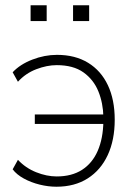

<svg xmlns="http://www.w3.org/2000/svg" viewBox="-20 -700 511 728"><path d="M194 8Q163 8 130.5 0Q98 -8 70.5 -23Q43 -38 28 -58L48 -94Q77 -63 117 -47Q157 -31 195 -31Q252 -31 291 -56Q330 -81 350.5 -128Q371 -175 372 -240L381 -230H112V-266H381L372 -257Q371 -309 353 -353.5Q335 -398 296.5 -425.5Q258 -453 195 -453Q158 -453 117.5 -437.5Q77 -422 48 -390L28 -426Q56 -456 102.5 -474Q149 -492 196 -492Q265 -492 314 -462Q363 -432 389 -377Q415 -322 415 -246Q415 -169 388.5 -112Q362 -55 312.5 -23.5Q263 8 194 8ZM257 -620V-680H318V-620ZM96 -620V-680H157V-620Z"/></svg>

Font: Nunito Sans 12pt ExtraLight
Style: Regular
Weight: 200
Designer: Vernon Adams
Foundry: Vernon Adams
Version: Version 3.101;gftools[0.9.27]